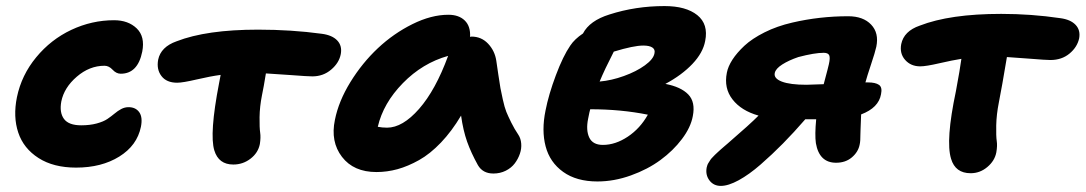

<svg xmlns="http://www.w3.org/2000/svg" viewBox="-20 -565 3596 636"><path d="M231.9 -9.8Q157.2 -9.8 107.7 -41.5Q58.1 -73.2 40.5 -125.7Q22.9 -178.2 36.1 -243.2Q51.3 -316.4 99.9 -375.2Q148.4 -434.1 216.3 -466.1Q284.2 -498 357.9 -498Q404.8 -498 432.9 -470.9Q460.9 -443.8 451.2 -394Q436.5 -320.8 379.9 -320.8Q365.2 -320.8 353 -334Q340.8 -347.2 326.2 -347.2Q276.4 -347.2 234.4 -311Q192.4 -274.9 183.1 -229Q176.3 -192.4 191.9 -171.1Q207.5 -149.9 249 -149.9Q277.8 -149.9 300.3 -156Q322.8 -162.1 335.7 -170.9Q348.6 -179.7 359.4 -188.7Q370.1 -197.8 381.6 -203.9Q393.1 -210 405.8 -210Q429.2 -210 441.2 -193.4Q453.1 -176.8 446.8 -145Q434.1 -83 375.2 -46.4Q316.4 -9.8 231.9 -9.8Z M752.9 -20Q704.1 -20 689.9 -66.9Q673.3 -121.6 705.6 -289.1Q710.9 -314.5 710.9 -316.9Q677.7 -312.5 631.6 -301.8Q585.4 -291 566.9 -291Q531.7 -291 514.9 -313Q498 -335 503.9 -367.2Q512.7 -409.7 564.9 -428.2Q664.1 -466.8 835 -466.8Q945.3 -466.8 1045.9 -453.1Q1080.1 -448.7 1096.9 -431.2Q1113.8 -413.6 1108.9 -386.2Q1103.5 -356.9 1077.1 -334.5Q1050.8 -312 1014.6 -312Q999 -312 944.8 -316.2Q890.6 -320.3 860.8 -321.8Q853.5 -276.4 847.7 -249Q840.3 -211.9 839.8 -176.8Q839.4 -141.6 841.8 -125.7Q844.2 -109.9 840.8 -87.9Q835 -58.6 809.8 -39.3Q784.7 -20 752.9 -20Z M1227.1 4.9Q1151.4 4.9 1112.8 -45.4Q1074.2 -95.7 1089.4 -168Q1101.6 -229.5 1140.6 -293Q1179.7 -356.4 1231.7 -405.3Q1283.7 -454.1 1346.2 -485.1Q1408.7 -516.1 1465.3 -516.1Q1500 -516.1 1519.5 -497.1Q1539.1 -478 1537.1 -442.9L1542 -443.8Q1574.7 -443.8 1596.9 -420.2Q1619.1 -396.5 1624 -363.8Q1625.5 -353.5 1630.6 -318.6Q1635.7 -283.7 1637.7 -273.2Q1639.6 -262.7 1645.5 -235.8Q1651.4 -209 1657.2 -194.6Q1663.1 -180.2 1673.6 -158.9Q1684.1 -137.7 1697.3 -118.2Q1705.1 -106.4 1706.5 -89.6Q1708 -72.8 1702.1 -55.7Q1696.3 -38.6 1685.1 -23.7Q1673.8 -8.8 1655.3 0.5Q1636.7 9.8 1614.3 9.8Q1579.1 9.8 1563 -18.1Q1540.5 -58.6 1527.3 -95.7Q1514.2 -132.8 1507.3 -182.1Q1476.6 -130.4 1440.7 -92.8Q1404.8 -55.2 1368.2 -34.7Q1331.5 -14.2 1296.9 -4.6Q1262.2 4.9 1227.1 4.9ZM1262.2 -142.1Q1313.5 -142.1 1368.2 -204.3Q1422.9 -266.6 1464.4 -379.9Q1379.4 -356 1314.5 -289.6Q1249.5 -223.1 1231.4 -145Q1246.1 -142.1 1262.2 -142.1Z M1959 36.1Q1889.6 36.1 1845.5 4.4Q1801.3 -27.3 1787.4 -80.1Q1773.4 -132.8 1787.1 -199.2Q1797.4 -252 1821.3 -315.7Q1845.2 -379.4 1869.1 -414.1Q1883.3 -435.5 1911.1 -454.1Q1933.1 -496.6 1999 -517.1Q2085.4 -544.9 2181.2 -544.9Q2252.4 -544.9 2289.8 -514.9Q2327.1 -484.9 2315.9 -429.2Q2308.6 -390.1 2273.7 -353.3Q2238.8 -316.4 2184.1 -287.1Q2235.4 -277.3 2259.8 -252.2Q2284.2 -227.1 2274.9 -180.2Q2268.1 -143.1 2239 -104.5Q2210 -65.9 2167.7 -34.9Q2125.5 -3.9 2069.8 16.1Q2014.2 36.1 1959 36.1ZM2110.8 -414.1Q2079.1 -414.1 2013.2 -394Q1982.4 -334 1966.3 -294.9Q2005.4 -298.3 2046.6 -313.2Q2087.9 -328.1 2116.2 -348.6Q2144.5 -369.1 2147.9 -388.2Q2150.9 -400.9 2141.1 -407.5Q2131.3 -414.1 2110.8 -414.1ZM1928.2 -171.9Q1920.4 -133.8 1931.9 -109.4Q1943.4 -85 1977.1 -85Q2018.6 -85 2059.6 -112.3Q2100.6 -139.6 2126 -185.1Q2037.1 -203.1 1935.1 -203.1Q1933.1 -197.3 1928.2 -171.9Z M2367.7 50.8Q2343.8 50.8 2330.1 32.7Q2316.4 14.6 2320.8 -9.8Q2321.8 -14.2 2323.2 -18.3Q2324.7 -22.5 2327.9 -27.1Q2331.1 -31.7 2333 -35.2Q2335 -38.6 2340.3 -43.9Q2345.7 -49.3 2348.1 -52Q2350.6 -54.7 2357.7 -61Q2364.7 -67.4 2367.4 -69.8Q2370.1 -72.3 2378.9 -79.8Q2387.7 -87.4 2390.6 -89.8Q2465.3 -154.3 2492.7 -182.1Q2435.5 -198.2 2406.5 -235.6Q2377.4 -272.9 2387.7 -324.2Q2391.6 -344.7 2406.2 -367.4Q2420.9 -390.1 2446 -413.6Q2471.2 -437 2512.5 -457.8Q2553.7 -478.5 2604.5 -490.2Q2694.8 -511.2 2789.6 -511.2Q2839.4 -511.2 2865.7 -483.4Q2892.1 -455.6 2882.8 -410.2Q2878.9 -392.1 2865.2 -351.3Q2851.6 -310.5 2846.7 -292H2855.5Q2879.9 -292 2891.6 -283.9Q2903.3 -275.9 2898.4 -252.9Q2890.6 -208 2832.5 -186Q2830.6 -147.9 2830.6 -137.2Q2830.1 -131.3 2830.1 -120.4Q2830.1 -109.4 2829.6 -100.8Q2829.1 -92.3 2827.6 -85.9Q2822.8 -61.5 2801.8 -43.7Q2780.8 -25.9 2749.5 -25.9Q2693.8 -25.9 2682.6 -90.8Q2678.7 -118.7 2683.6 -169.9H2647.5Q2609.9 -126.5 2573.7 -89.8Q2537.6 -53.2 2499.5 -20Q2461.4 13.2 2427 32Q2392.6 50.8 2367.7 50.8ZM2546.4 -323.2Q2542.5 -305.2 2569.8 -294.7Q2597.2 -284.2 2651.4 -284.2Q2664.6 -284.2 2708.5 -286.1Q2725.1 -348.1 2725.6 -352.1Q2730.5 -373.5 2726.8 -381.8Q2723.1 -390.1 2708.5 -390.1Q2678.2 -390.1 2624.5 -376Q2592.8 -365.2 2571 -351.3Q2549.3 -337.4 2546.4 -323.2Z M3195.3 8.8Q3144.5 8.8 3130.4 -39.1Q3111.8 -99.1 3146.5 -263.2Q3160.2 -336.9 3164.6 -370.1Q3136.2 -365.7 3091.8 -355.5Q3047.4 -345.2 3028.3 -345.2Q2997.1 -345.2 2978.3 -366.5Q2959.5 -387.7 2965.3 -418.9Q2974.1 -461.9 3026.4 -480Q3126.5 -519 3296.4 -519Q3396 -519 3491.7 -504.9Q3525.9 -500.5 3542.7 -482.9Q3559.6 -465.3 3554.7 -438Q3548.3 -408.7 3522.7 -387.5Q3497.1 -366.2 3459.5 -366.2Q3444.3 -366.2 3393.3 -370.4Q3342.3 -374.5 3315.4 -376Q3298.8 -276.4 3288.6 -225.1Q3280.8 -186 3280 -149.7Q3279.3 -113.3 3281.7 -97.9Q3284.2 -82.5 3280.3 -60.1Q3274.9 -32.2 3250.5 -11.7Q3226.1 8.8 3195.3 8.8Z"/></svg>

Font: Shantell Sans Irregular
Style: Bold Italic
Weight: 700
Italic angle: -11.31°
Designer: Stephen Nixon, Anya Danilova, Shantell Martin
Foundry: Arrow Type
Version: Version 1.006;[9816181b4]